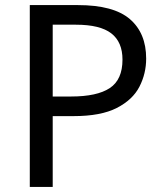

<svg xmlns="http://www.w3.org/2000/svg" viewBox="-20 -734 645 754"><path d="M286 -714Q426 -714 490 -659Q554 -604 554 -504Q554 -445 527.5 -393.5Q501 -342 438.5 -310Q376 -278 269 -278H187V0H97V-714ZM278 -637H187V-355H259Q361 -355 411 -388Q461 -421 461 -500Q461 -569 417 -603Q373 -637 278 -637Z"/></svg>

Font: Noto Sans Shavian
Style: Regular
Weight: 400
Designer: Monotype Design Team
Foundry: Monotype Imaging Inc.
Version: Version 2.001; ttfautohint (v1.8.4.7-5d5b)